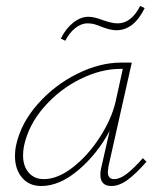

<svg xmlns="http://www.w3.org/2000/svg" viewBox="-20 -617 537 641"><path d="M469 -77Q434 -37 406 -16.5Q378 4 352 4Q315 4 315 -34Q315 -45 318 -57L346 -180Q305 -103 242 -49.5Q179 4 118 4Q77 4 53.5 -24Q30 -52 30 -96Q30 -113 33 -129Q49 -205 105.5 -269Q162 -333 237.5 -370.5Q313 -408 384 -408H420L342 -61Q340 -47 340 -43Q340 -19 361 -19Q380 -19 403 -36.5Q426 -54 457 -89ZM366 -278 390 -387H381Q317 -387 248 -353Q179 -319 127 -259.5Q75 -200 60 -129Q57 -113 57 -98Q57 -62 76 -40.5Q95 -19 126 -19Q173 -19 224 -59Q275 -99 314 -160Q353 -221 366 -278ZM183 -488Q199 -521 224 -541Q249 -561 275 -561Q294 -561 323 -550Q334 -546 347.5 -542.5Q361 -539 373 -539Q418 -539 448 -597L463 -590Q427 -516 368 -516Q348 -516 318 -528Q316 -529 302 -534Q288 -539 272 -539Q251 -539 231 -523Q211 -507 198 -481Z"/></svg>

Font: Ysabeau Extralight
Style: Italic
Weight: 200
Italic angle: -12°
Designer: Christian Thalmann (Catharsis Fonts)
Version: Version 0.003